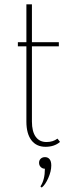

<svg xmlns="http://www.w3.org/2000/svg" viewBox="-20 -659 312 881"><path d="M62 -446.3V-465.3H101.1V-639.2H126.5V-465.3H250V-446.3H126.5V-101.1Q126.5 -55.7 143.8 -31.5Q161.1 -7.3 193.4 -7.3Q223.1 -7.3 243.7 -22.9L255.4 -7.8Q229.5 14.6 189 14.6Q147 14.6 124 -15.6Q101.1 -45.9 101.1 -101.1V-446.3ZM159.2 87.9Q159.2 76.7 166.7 69.3Q174.3 62 186.5 62Q199.7 62 207.5 71.5Q215.3 81.1 215.3 100.1Q215.3 127 201.4 158.2Q187.5 189.5 171.4 201.7L165.5 196.3Q186 166 186 115.2Q174.8 115.2 167 107.4Q159.2 99.6 159.2 87.9Z"/></svg>

Font: Spartan MB Thin
Style: Regular
Weight: 100
Designer: Matt Bailey, Mirko Velimirovic
Foundry: Matt Bailey
Version: Version 1.005